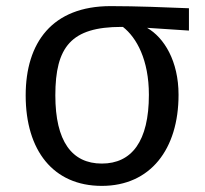

<svg xmlns="http://www.w3.org/2000/svg" viewBox="-20 -595 672 628"><path d="M598 -568C525 -571 426 -575 342 -575C151 -575 64 -456 64 -283C64 -103 154 13 313 13C472 13 564 -107 564 -285C564 -395 517 -472 461 -504L598 -495ZM313 -60C215 -60 161 -133 161 -283C161 -442 213 -507 377 -507H382C427 -472 467 -399 467 -285C467 -133 411 -60 313 -60Z"/></svg>

Font: Glow Sans SC Normal Book
Style: Regular
Weight: 500
Designer: Ryoko NISHIZUKA (kana, bopomofo & ideographs); Paul D. Hunt (Latin, Greek & Cyrillic); Sandoll Communications, Soo-young
Version: Version 0.93